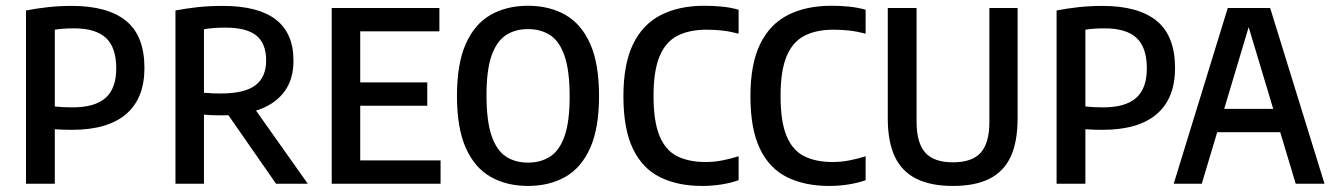

<svg xmlns="http://www.w3.org/2000/svg" viewBox="-20 -622 4511 650"><path d="M68 0V-586.5Q103.5 -593.5 142.5 -597.8Q181.5 -602 223 -602Q345 -602 407 -551.2Q469 -500.5 469 -391.5Q469 -289 407 -235.8Q345 -182.5 223.5 -182.5Q207.5 -182.5 193.5 -183Q179.5 -183.5 165.5 -184.5V0ZM225.5 -258.5Q301 -258.5 337.2 -290.5Q373.5 -322.5 373.5 -390.5Q373.5 -461 338.8 -493.5Q304 -526 231 -526Q213.5 -526 197 -525Q180.5 -524 165.5 -521.5V-261.5Q180 -260 194.8 -259.2Q209.5 -258.5 225.5 -258.5Z M574 0V-586.5Q610 -593.5 649.2 -597.8Q688.5 -602 734.5 -602Q854 -602 913.8 -555.8Q973.5 -509.5 973.5 -417.5Q974 -356.5 945 -315Q916 -273.5 861.2 -252.5Q806.5 -231.5 731 -231.5Q716 -231.5 699.8 -232Q683.5 -232.5 670.5 -234V0ZM914.5 0 723 -275.5H827L1022 0ZM727 -305.5Q807.5 -305.5 844.2 -333Q881 -360.5 881 -417.5Q881 -474.5 848 -501.5Q815 -528.5 742.5 -528.5Q722 -528.5 705 -527.2Q688 -526 670.5 -523V-308Q687 -306.5 699.2 -306Q711.5 -305.5 727 -305.5Z M1103 0V-595H1467.5V-516H1199.5V-79H1471.5V0ZM1174.5 -264V-343H1426.5V-264Z M1767.5 7.5Q1695.5 7.5 1641.2 -23.2Q1587 -54 1557 -121Q1527 -188 1527 -297Q1527 -406.5 1557 -473.8Q1587 -541 1641.2 -571.8Q1695.5 -602.5 1767.5 -602.5Q1839.5 -602.5 1893.8 -571.8Q1948 -541 1978 -473.8Q2008 -406.5 2008 -297Q2008 -188 1978 -121Q1948 -54 1893.8 -23.2Q1839.5 7.5 1767.5 7.5ZM1767.5 -71.5Q1811 -71.5 1842.8 -92.2Q1874.5 -113 1891.5 -161.8Q1908.5 -210.5 1908.5 -295Q1908.5 -382 1891.5 -432Q1874.5 -482 1842.8 -502.8Q1811 -523.5 1767.5 -523.5Q1724 -523.5 1692.5 -502.8Q1661 -482 1644 -433.2Q1627 -384.5 1627 -300Q1627 -213 1644 -163Q1661 -113 1692.5 -92.2Q1724 -71.5 1767.5 -71.5Z M2357.5 7.5Q2274.5 7.5 2214.8 -22Q2155 -51.5 2122.8 -118.2Q2090.5 -185 2090.5 -296.5Q2090.5 -404.5 2123 -472Q2155.5 -539.5 2217 -571Q2278.5 -602.5 2365 -602.5Q2394.5 -602.5 2424.8 -599.5Q2455 -596.5 2480.5 -589V-508Q2452 -515.5 2425.8 -518.5Q2399.5 -521.5 2372 -521.5Q2313.5 -521.5 2273.5 -501Q2233.5 -480.5 2213 -431.5Q2192.5 -382.5 2192.5 -297.5Q2192.5 -210.5 2212.8 -161.8Q2233 -113 2272.5 -93.2Q2312 -73.5 2369 -73.5Q2395.5 -73.5 2423 -78.5Q2450.5 -83.5 2480.5 -93V-12Q2456 -3 2423.8 2.2Q2391.5 7.5 2357.5 7.5Z M2787.5 7.5Q2704.5 7.5 2644.8 -22Q2585 -51.5 2552.8 -118.2Q2520.5 -185 2520.5 -296.5Q2520.5 -404.5 2553 -472Q2585.5 -539.5 2647 -571Q2708.5 -602.5 2795 -602.5Q2824.5 -602.5 2854.8 -599.5Q2885 -596.5 2910.5 -589V-508Q2882 -515.5 2855.8 -518.5Q2829.5 -521.5 2802 -521.5Q2743.5 -521.5 2703.5 -501Q2663.5 -480.5 2643 -431.5Q2622.5 -382.5 2622.5 -297.5Q2622.5 -210.5 2642.8 -161.8Q2663 -113 2702.5 -93.2Q2742 -73.5 2799 -73.5Q2825.5 -73.5 2853 -78.5Q2880.5 -83.5 2910.5 -93V-12Q2886 -3 2853.8 2.2Q2821.5 7.5 2787.5 7.5Z M3206 7.5Q3131 7.5 3082 -17Q3033 -41.5 3009.2 -92Q2985.5 -142.5 2985.5 -221V-595H3083V-209.5Q3083 -138.5 3112.2 -105.5Q3141.5 -72.5 3206 -72.5Q3271.5 -72.5 3300.5 -105.5Q3329.5 -138.5 3329.5 -209.5V-595H3425V-221Q3425 -142.5 3401.8 -92Q3378.5 -41.5 3330 -17Q3281.5 7.5 3206 7.5Z M3557 0V-586.5Q3592.5 -593.5 3631.5 -597.8Q3670.5 -602 3712 -602Q3834 -602 3896 -551.2Q3958 -500.5 3958 -391.5Q3958 -289 3896 -235.8Q3834 -182.5 3712.5 -182.5Q3696.5 -182.5 3682.5 -183Q3668.5 -183.5 3654.5 -184.5V0ZM3714.5 -258.5Q3790 -258.5 3826.2 -290.5Q3862.5 -322.5 3862.5 -390.5Q3862.5 -461 3827.8 -493.5Q3793 -526 3720 -526Q3702.5 -526 3686 -525Q3669.5 -524 3654.5 -521.5V-261.5Q3669 -260 3683.8 -259.2Q3698.5 -258.5 3714.5 -258.5Z M3953.5 0 4136.5 -595H4280L4464 0H4366.5L4201 -551H4213.5L4048.5 0ZM4054 -174.5 4073 -253.5H4342.5L4362 -174.5Z"/></svg>

Font: Encode Sans SC Condensed Medium
Style: Regular
Weight: 500
Width: 3
Designer: Multiple Designers
Foundry: Impallari Type
Version: Version 3.002